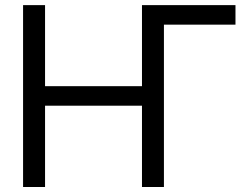

<svg xmlns="http://www.w3.org/2000/svg" viewBox="-20 -748 994 768"><path d="M921.9 -727.5V-649.4H635.7V0H547.9V-325.2H160.2V0H72.3V-727.5H160.2V-403.3H547.9V-727.5Z"/></svg>

Font: Inter Display
Style: Regular
Weight: 400
Designer: Rasmus Andersson
Foundry: rsms
Version: Version 4.000;git-37864ae